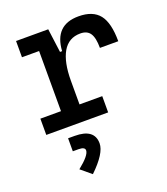

<svg xmlns="http://www.w3.org/2000/svg" viewBox="-146 -629 877 1008"><g transform="rotate(-20 293.0 -124.5)"><path d="M257.8 -222.7V-90.8H384.8V0H39.1V-90.8H154.3V-426.8H58.6V-517.6H238.3L255.9 -384.8H267.6Q276.4 -527.3 410.2 -527.3Q490.2 -527.3 526.4 -481.4Q562.5 -435.5 562.5 -333H460Q460 -389.6 443.1 -414.6Q426.3 -439.5 388.7 -439.5Q322.8 -439.5 290.3 -383.1Q257.8 -326.7 257.8 -222.7ZM198.7 277.3 140.6 229Q208 175.3 208 147.5Q208 128.4 172.4 128.4H140.6V55.7H177.2Q287.1 55.7 287.1 137.2Q287.1 192.4 198.7 277.3Z"/></g></svg>

Font: CaskaydiaCove NFP
Style: Regular
Weight: 400
Designer: Aaron Bell
Foundry: Saja Typeworks
Version: Version 2111.001; VTT 6.35;Nerd Fonts 3.1.1